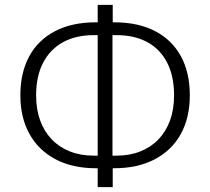

<svg xmlns="http://www.w3.org/2000/svg" viewBox="-20 -751 867 792"><path d="M383 21V-73L401 -57H376Q279 -57 209 -94Q139 -131 101.5 -198.5Q64 -266 64 -358Q64 -451 100.5 -518.5Q137 -586 207 -622.5Q277 -659 376 -659H401L383 -642V-731H445V-642L426 -659H451Q550 -659 620 -622.5Q690 -586 726.5 -518.5Q763 -451 763 -358Q763 -266 726 -198.5Q689 -131 618.5 -94Q548 -57 451 -57H426L445 -73V21ZM383 -93V-622L400 -606H366Q293 -606 240 -577Q187 -548 158 -492.5Q129 -437 129 -358Q129 -300 145.5 -254.5Q162 -209 193 -176.5Q224 -144 268 -126.5Q312 -109 366 -109H400ZM444 -93 427 -109H462Q515 -109 559 -126.5Q603 -144 634 -176.5Q665 -209 681.5 -254.5Q698 -300 698 -358Q698 -437 669.5 -492.5Q641 -548 588 -577Q535 -606 462 -606H427L444 -622Z"/></svg>

Font: Nunito Sans 12pt Light
Style: Regular
Weight: 300
Designer: Vernon Adams
Foundry: Vernon Adams
Version: Version 3.101;gftools[0.9.27]